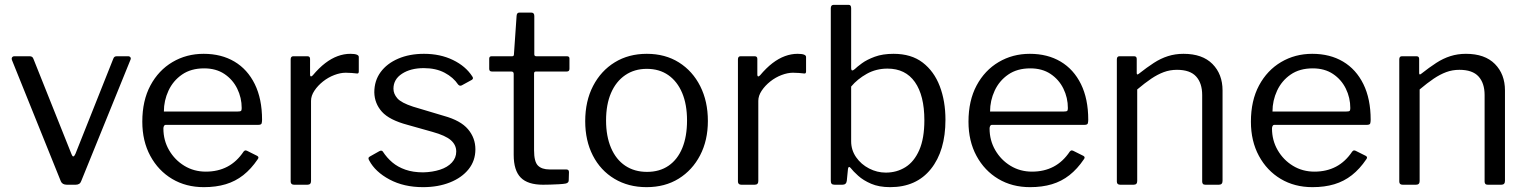

<svg xmlns="http://www.w3.org/2000/svg" viewBox="-20 -762 6299 792"><path d="M508 -530Q515 -530 518 -525.5Q521 -521 518 -515L315 -15Q310 0 292 0H256Q237 0 231 -14L29 -515Q27 -521 30 -525.5Q33 -530 40 -530H102Q108 -530 112 -527.5Q116 -525 118 -519L275 -126Q282 -107 291 -127L447 -519Q449 -525 452.5 -527.5Q456 -530 462 -530H508Z M654 -232Q654 -183 677.5 -142.5Q701 -102 740.5 -78Q780 -54 829 -54Q879 -54 918 -74.5Q957 -95 985 -137Q989 -141 991.5 -141.5Q994 -142 999 -140L1041 -119Q1050 -114 1043 -105Q1016 -65 983.5 -39.5Q951 -14 911 -2Q871 10 821 10Q747 10 690 -24Q633 -58 600 -119Q567 -180 567 -260Q567 -347 600.5 -409.5Q634 -472 691.5 -506Q749 -540 820 -540Q893 -540 947 -508Q1001 -476 1031 -415Q1061 -354 1061 -268Q1061 -261 1059.5 -254Q1058 -247 1046 -247H663Q659 -247 656.5 -242.5Q654 -238 654 -232ZM960 -302Q971 -302 974 -304.5Q977 -307 977 -316Q977 -359 958.5 -396.5Q940 -434 905.5 -457Q871 -480 822 -480Q768 -480 731 -454.5Q694 -429 675 -388Q656 -347 656 -302Z M1193 0Q1186 0 1182.5 -3.5Q1179 -7 1179 -13V-517Q1179 -530 1190 -530H1248Q1259 -530 1259 -519V-454Q1259 -448 1262 -447Q1265 -446 1270 -451Q1296 -482 1321.5 -501.5Q1347 -521 1373 -530.5Q1399 -540 1425 -540Q1460 -540 1460 -527V-467Q1460 -457 1451 -459Q1442 -460 1430.5 -461Q1419 -462 1406 -462Q1384 -462 1359 -452.5Q1334 -443 1312.5 -426Q1291 -409 1277 -388Q1263 -367 1263 -346V-15Q1263 0 1248 0H1193Z M1870 -413Q1850 -443 1814 -462Q1778 -481 1728 -481Q1674 -481 1638.5 -458Q1603 -435 1603 -396Q1603 -375 1619 -356.5Q1635 -338 1684 -322L1811 -284Q1880 -265 1910.5 -229Q1941 -193 1941 -146Q1941 -99 1913 -64Q1885 -29 1836 -9.5Q1787 10 1725 10Q1646 10 1587 -21.5Q1528 -53 1503 -100Q1500 -105 1500 -109Q1500 -113 1505 -116L1544 -138Q1549 -141 1553 -140.5Q1557 -140 1559 -137Q1576 -111 1598.5 -92Q1621 -73 1652.5 -62Q1684 -51 1726 -51Q1764 -52 1795 -62Q1826 -72 1844 -91.5Q1862 -111 1862 -137Q1862 -164 1840 -183.5Q1818 -203 1764 -218L1661 -247Q1586 -267 1555.5 -301Q1525 -335 1524 -381Q1524 -429 1550 -464.5Q1576 -500 1622.5 -520Q1669 -540 1729 -540Q1796 -540 1848.5 -514.5Q1901 -489 1928 -447Q1931 -443 1931 -439.5Q1931 -436 1927 -433L1885 -410Q1881 -408 1877.5 -408.5Q1874 -409 1870 -413Z M2191 -467Q2183 -467 2183 -459V-142Q2183 -95 2199 -79Q2215 -63 2247 -63H2316Q2321 -63 2324 -60.5Q2327 -58 2327 -52L2326 -18Q2326 -8 2314 -5Q2304 -3 2285.5 -2Q2267 -1 2249.5 -0.5Q2232 0 2220 0Q2157 0 2128 -29.5Q2099 -59 2099 -123V-457Q2099 -467 2089 -467H2009Q1998 -467 1998 -478V-520Q1998 -530 2008 -530H2093Q2100 -530 2100 -538L2111 -697Q2112 -710 2122 -710H2172Q2184 -710 2184 -696V-538Q2184 -530 2192 -530H2318Q2329 -530 2329 -521V-478Q2329 -467 2318 -467Z M2647 10Q2572 10 2514.5 -24.5Q2457 -59 2425.5 -120.5Q2394 -182 2394 -262Q2394 -345 2426.5 -407.5Q2459 -470 2516 -505Q2573 -540 2648 -540Q2724 -540 2780.5 -504.5Q2837 -469 2868.5 -406.5Q2900 -344 2900 -263Q2900 -183 2868 -121.5Q2836 -60 2779.5 -25Q2723 10 2647 10ZM2649 -53Q2701 -53 2738 -78.5Q2775 -104 2794.5 -151.5Q2814 -199 2814 -265Q2814 -331 2794 -378.5Q2774 -426 2737 -452Q2700 -478 2648 -478Q2597 -478 2559 -452Q2521 -426 2500.5 -378.5Q2480 -331 2480 -265Q2480 -200 2500.5 -152Q2521 -104 2559 -78.5Q2597 -53 2649 -53Z M3038 0Q3031 0 3027.5 -3.5Q3024 -7 3024 -13V-517Q3024 -530 3035 -530H3093Q3104 -530 3104 -519V-454Q3104 -448 3107 -447Q3110 -446 3115 -451Q3141 -482 3166.5 -501.5Q3192 -521 3218 -530.5Q3244 -540 3270 -540Q3305 -540 3305 -527V-467Q3305 -457 3296 -459Q3287 -460 3275.5 -461Q3264 -462 3251 -462Q3229 -462 3204 -452.5Q3179 -443 3157.5 -426Q3136 -409 3122 -388Q3108 -367 3108 -346V-15Q3108 0 3093 0H3038Z M3423 0Q3414 0 3410.5 -4Q3407 -8 3407 -16V-728Q3407 -742 3419 -742H3481Q3491 -742 3491 -728V-483Q3491 -472 3495 -471.5Q3499 -471 3506 -477Q3515 -486 3535.5 -501Q3556 -516 3588.5 -528Q3621 -540 3666 -540Q3739 -540 3786 -504Q3833 -468 3856.5 -406.5Q3880 -345 3880 -268Q3880 -140 3820 -65Q3760 10 3652 10Q3606 10 3573.5 -4Q3541 -18 3520 -37Q3499 -56 3489 -69Q3485 -74 3482 -73Q3479 -72 3478 -66L3473 -16Q3471 0 3455 0ZM3491 -179Q3491 -143 3511.5 -113.5Q3532 -84 3565 -67Q3598 -50 3634 -50Q3679 -50 3715 -72.5Q3751 -95 3772 -143Q3793 -191 3793 -266Q3793 -368 3754 -423.5Q3715 -479 3641 -479Q3594 -479 3555.5 -457.5Q3517 -436 3491 -405Z M4062 -232Q4062 -183 4085.5 -142.5Q4109 -102 4148.5 -78Q4188 -54 4237 -54Q4287 -54 4326 -74.5Q4365 -95 4393 -137Q4397 -141 4399.5 -141.5Q4402 -142 4407 -140L4449 -119Q4458 -114 4451 -105Q4424 -65 4391.5 -39.5Q4359 -14 4319 -2Q4279 10 4229 10Q4155 10 4098 -24Q4041 -58 4008 -119Q3975 -180 3975 -260Q3975 -347 4008.5 -409.5Q4042 -472 4099.5 -506Q4157 -540 4228 -540Q4301 -540 4355 -508Q4409 -476 4439 -415Q4469 -354 4469 -268Q4469 -261 4467.5 -254Q4466 -247 4454 -247H4071Q4067 -247 4064.5 -242.5Q4062 -238 4062 -232ZM4368 -302Q4379 -302 4382 -304.5Q4385 -307 4385 -316Q4385 -359 4366.5 -396.5Q4348 -434 4313.5 -457Q4279 -480 4230 -480Q4176 -480 4139 -454.5Q4102 -429 4083 -388Q4064 -347 4064 -302Z M4601 0Q4587 0 4587 -13V-517Q4587 -530 4598 -530H4658Q4669 -530 4669 -519V-461Q4669 -456 4671 -455Q4673 -454 4678 -458Q4711 -484 4739.5 -502.5Q4768 -521 4798 -530.5Q4828 -540 4862 -540Q4940 -540 4981.5 -498Q5023 -456 5023 -389V-16Q5023 0 5008 0H4952Q4945 0 4942 -3.5Q4939 -7 4939 -13V-370Q4939 -419 4914 -446.5Q4889 -474 4835 -474Q4806 -474 4780.5 -464.5Q4755 -455 4729 -437.5Q4703 -420 4671 -393V-15Q4671 0 4656 0H4601Z M5227 -232Q5227 -183 5250.5 -142.5Q5274 -102 5313.5 -78Q5353 -54 5402 -54Q5452 -54 5491 -74.5Q5530 -95 5558 -137Q5562 -141 5564.5 -141.5Q5567 -142 5572 -140L5614 -119Q5623 -114 5616 -105Q5589 -65 5556.5 -39.5Q5524 -14 5484 -2Q5444 10 5394 10Q5320 10 5263 -24Q5206 -58 5173 -119Q5140 -180 5140 -260Q5140 -347 5173.5 -409.5Q5207 -472 5264.5 -506Q5322 -540 5393 -540Q5466 -540 5520 -508Q5574 -476 5604 -415Q5634 -354 5634 -268Q5634 -261 5632.5 -254Q5631 -247 5619 -247H5236Q5232 -247 5229.5 -242.5Q5227 -238 5227 -232ZM5533 -302Q5544 -302 5547 -304.5Q5550 -307 5550 -316Q5550 -359 5531.5 -396.5Q5513 -434 5478.5 -457Q5444 -480 5395 -480Q5341 -480 5304 -454.5Q5267 -429 5248 -388Q5229 -347 5229 -302Z M5766 0Q5752 0 5752 -13V-517Q5752 -530 5763 -530H5823Q5834 -530 5834 -519V-461Q5834 -456 5836 -455Q5838 -454 5843 -458Q5876 -484 5904.5 -502.5Q5933 -521 5963 -530.5Q5993 -540 6027 -540Q6105 -540 6146.5 -498Q6188 -456 6188 -389V-16Q6188 0 6173 0H6117Q6110 0 6107 -3.5Q6104 -7 6104 -13V-370Q6104 -419 6079 -446.5Q6054 -474 6000 -474Q5971 -474 5945.5 -464.5Q5920 -455 5894 -437.5Q5868 -420 5836 -393V-15Q5836 0 5821 0H5766Z"/></svg>

Font: Libre Franklin
Style: Regular
Weight: 400
Designer: Pablo Impallari, Rodrigo Fuenzalida, Nhung Nguyen
Foundry: Impallari Type
Version: Version 3.000